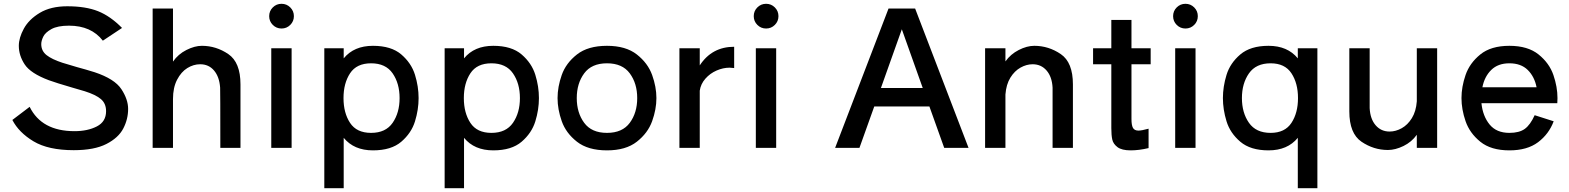

<svg xmlns="http://www.w3.org/2000/svg" viewBox="-20 -778 8255 1010"><path d="M45 -147 136 -216Q199 -88 372 -88Q441 -88 489.5 -113Q538 -138 538 -193Q538 -234 510.5 -257Q483 -280 426 -298Q374 -314 361 -317Q275 -342 237 -356Q141 -392 110 -439Q79 -486 79 -537Q79 -579 105.5 -627.5Q132 -676 189.5 -710.5Q247 -745 334 -745Q431 -745 496 -719Q561 -693 622 -631L521 -564Q460 -643 343 -643Q283 -643 250.5 -625Q218 -607 207.5 -585Q197 -563 197 -546Q197 -510 225 -488Q253 -466 308 -448Q313 -446 385 -425Q430 -413 478 -398Q583 -363 618.5 -309Q654 -255 654 -205Q654 -151 628.5 -102Q603 -53 539.5 -20.5Q476 12 368 12Q234 12 156.5 -34.5Q79 -81 45 -147Z M1245 -334V0H1139Q1139 -307 1138 -317Q1134 -374 1106 -407Q1078 -440 1033 -440Q998 -440 965.5 -420Q933 -400 911.5 -358.5Q890 -317 890 -257V0H783V-733H890V-454Q917 -493 960.5 -515Q1004 -537 1042 -537Q1117 -537 1181 -493.5Q1245 -450 1245 -334Z M1396 -693Q1396 -720 1415 -739Q1434 -758 1461 -758Q1488 -758 1507 -739Q1526 -720 1526 -693Q1526 -666 1507 -647Q1488 -628 1461 -628Q1434 -628 1415 -647Q1396 -666 1396 -693ZM1514 0H1407V-524H1514Z M2182 -262Q2182 -201 2163 -139.5Q2144 -78 2091 -32.5Q2038 13 1942 13Q1842 13 1788 -53V212H1686V-524H1788V-471Q1842 -537 1942 -537Q2038 -537 2091 -491.5Q2144 -446 2163 -384.5Q2182 -323 2182 -262ZM2082 -262Q2082 -339 2045.5 -392Q2009 -445 1932 -445Q1856 -445 1821.5 -392.5Q1787 -340 1787 -262Q1787 -184 1821.5 -131.5Q1856 -79 1932 -79Q2009 -79 2045.5 -132Q2082 -185 2082 -262Z M2815 -262Q2815 -201 2796 -139.5Q2777 -78 2724 -32.5Q2671 13 2575 13Q2475 13 2421 -53V212H2319V-524H2421V-471Q2475 -537 2575 -537Q2671 -537 2724 -491.5Q2777 -446 2796 -384.5Q2815 -323 2815 -262ZM2715 -262Q2715 -339 2678.5 -392Q2642 -445 2565 -445Q2489 -445 2454.5 -392.5Q2420 -340 2420 -262Q2420 -184 2454.5 -131.5Q2489 -79 2565 -79Q2642 -79 2678.5 -132Q2715 -185 2715 -262Z M2913 -262Q2913 -321 2935 -383.5Q2957 -446 3015 -491.5Q3073 -537 3173 -537Q3272 -537 3330 -491.5Q3388 -446 3410.5 -383.5Q3433 -321 3433 -262Q3433 -203 3410.5 -140.5Q3388 -78 3330 -32.5Q3272 13 3173 13Q3073 13 3015 -32.5Q2957 -78 2935 -140.5Q2913 -203 2913 -262ZM3332 -262Q3332 -339 3293 -392Q3254 -445 3173 -445Q3092 -445 3053 -392Q3014 -339 3014 -262Q3014 -185 3053 -132Q3092 -79 3173 -79Q3254 -79 3293 -132Q3332 -185 3332 -262Z M3661 -434Q3725 -532 3842 -532V-420Q3826 -422 3818 -422Q3784 -422 3749.5 -407Q3715 -392 3690.5 -364Q3666 -336 3661 -301V0H3554V-524H3661Z M3945 -693Q3945 -720 3964 -739Q3983 -758 4010 -758Q4037 -758 4056 -739Q4075 -720 4075 -693Q4075 -666 4056 -647Q4037 -628 4010 -628Q3983 -628 3964 -647Q3945 -666 3945 -693ZM4063 0H3956V-524H4063Z M5075 0H4947L4869 -218H4579L4501 0H4373L4654 -733H4794ZM4724 -624 4614 -315H4834Z M5624 -334V0H5517V-317Q5514 -374 5485.5 -407Q5457 -440 5412 -440Q5380 -440 5348.5 -422.5Q5317 -405 5295 -369.5Q5273 -334 5269 -281V0H5162V-524H5269V-455Q5296 -493 5339 -515Q5382 -537 5421 -537Q5496 -537 5560 -493.5Q5624 -450 5624 -334Z M6033 -440H5932V-152Q5932 -119 5940 -105Q5948 -91 5969 -91Q5985 -91 6022 -101V1Q5971 13 5928 13Q5881 13 5858.5 -4Q5836 -21 5831 -44Q5826 -67 5826 -104V-440H5730V-524H5826V-673H5932V-524H6033Z M6151 -693Q6151 -720 6170 -739Q6189 -758 6216 -758Q6243 -758 6262 -739Q6281 -720 6281 -693Q6281 -666 6262 -647Q6243 -628 6216 -628Q6189 -628 6170 -647Q6151 -666 6151 -693ZM6269 0H6162V-524H6269Z M6807 -524H6910V212H6807V-53Q6753 13 6653 13Q6558 13 6504.5 -32.5Q6451 -78 6432 -140Q6413 -202 6413 -262Q6413 -322 6432 -384Q6451 -446 6504.5 -491.5Q6558 -537 6653 -537Q6753 -537 6807 -471ZM6808 -262Q6808 -340 6773.5 -392.5Q6739 -445 6664 -445Q6587 -445 6550 -392Q6513 -339 6513 -262Q6513 -185 6550 -132Q6587 -79 6664 -79Q6739 -79 6773.5 -131.5Q6808 -184 6808 -262Z M7433 -524H7540V0H7433V-69Q7406 -31 7363 -10Q7320 11 7281 11Q7206 11 7142 -32.5Q7078 -76 7078 -192V-524H7185V-209Q7188 -152 7216.5 -119Q7245 -86 7290 -86Q7322 -86 7353.5 -103.5Q7385 -121 7407 -156.5Q7429 -192 7433 -245Z M7773 -235Q7780 -167 7816 -123Q7852 -79 7920 -79Q7972 -79 8001 -100Q8030 -121 8053 -172L8153 -140Q8128 -73 8071 -30Q8014 13 7920 13Q7823 13 7767 -32.5Q7711 -78 7689.5 -140.5Q7668 -203 7668 -262Q7668 -321 7689.5 -383.5Q7711 -446 7767 -491.5Q7823 -537 7920 -537Q8017 -537 8073.5 -491.5Q8130 -446 8151.5 -383.5Q8173 -321 8173 -262Q8173 -245 8172 -235ZM7778 -319H8063Q8052 -375 8016.5 -410Q7981 -445 7920 -445Q7860 -445 7824.5 -410Q7789 -375 7778 -319Z"/></svg>

Font: Shippori Antique
Style: Regular
Weight: 400
Designer: FONTDASU
Foundry: FONTDASU / Google Inc. / but / Adobe
Version: Version 2.001